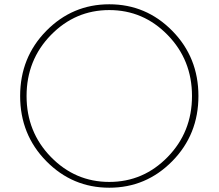

<svg xmlns="http://www.w3.org/2000/svg" viewBox="-20 -860 1020 896"><path d="M217.5 -696.5Q104 -580 104 -412Q104 -244 217.5 -127.5Q331 -11 490 -11Q649 -11 762.5 -127.5Q876 -244 876 -412Q876 -580 762.5 -696.5Q649 -813 490 -813Q331 -813 217.5 -696.5ZM196 -108Q74 -232 74 -412Q74 -592 196 -716Q318 -840 490 -840Q662 -840 784 -716Q906 -592 906 -412Q906 -232 784 -108Q662 16 490 16Q318 16 196 -108Z"/></svg>

Font: Spartan MB
Style: Regular
Weight: 250
Designer: Matt Bailey
Foundry: Matt Bailey
Version: Version 1.000